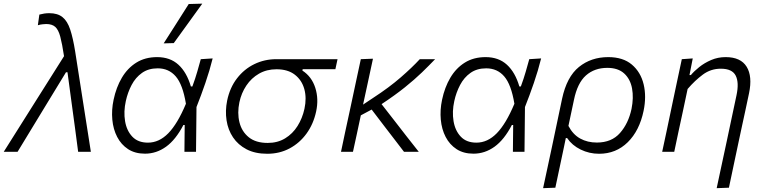

<svg xmlns="http://www.w3.org/2000/svg" viewBox="-41 -812 4092 1027"><path d="M-21 0Q21.5 -67.5 67.5 -140.5Q113.5 -213.5 156 -281Q191 -336 228.5 -395.8Q266 -455.5 301.5 -511.5Q291.5 -578 281.5 -615.5Q271.5 -653 254.5 -668.2Q237.5 -683.5 206 -683.5Q201 -683.5 187.5 -682.2Q174 -681 161.5 -677L169.5 -734Q182.5 -737.5 195.5 -739.5Q208.5 -741.5 222.5 -741.5Q267 -741.5 293.2 -720.5Q319.5 -699.5 334.5 -654.2Q349.5 -609 361 -537L401 -281Q411 -216.5 418.5 -169.2Q426 -122 432.2 -82Q438.5 -42 445 0H377Q368.5 -64.5 360 -129.2Q351.5 -194 342.5 -258L320 -425.5H312L209 -256.5Q168.5 -190 129.5 -125.8Q90.5 -61.5 53 0Z M734.5 10Q681.5 10 644.2 -14.2Q607 -38.5 585.8 -79.5Q564.5 -120.5 559.8 -172Q555 -223.5 566.5 -278Q580.5 -345 611 -396.5Q641.5 -448 688.5 -477.2Q735.5 -506.5 799.5 -506.5Q869 -506.5 913.5 -465.8Q958 -425 980 -349.5H988Q1004 -393 1014.2 -428.8Q1024.5 -464.5 1033 -495.5L1096.5 -499.5Q1080.5 -435 1057.5 -368Q1034.5 -301 1010 -239.5Q1008.5 -119.5 1007.5 0H945.5Q946 -37 946.2 -73Q946.5 -109 947 -143.5H940Q899 -64.5 847.2 -27.2Q795.5 10 734.5 10ZM750.5 -49Q810 -49 859.2 -99.2Q908.5 -149.5 953.5 -257Q936.5 -360 899.2 -403.2Q862 -446.5 802.5 -446.5Q753 -446.5 718.5 -422Q684 -397.5 663 -357.5Q642 -317.5 632 -271.5Q619.5 -215 628 -164Q636.5 -113 666.8 -81Q697 -49 750.5 -49ZM834.5 -580Q869 -633.5 902.2 -686Q935.5 -738.5 968.5 -790.5L1041 -792.5Q1002.5 -739 964.5 -686.5Q926.5 -634 888.5 -581.5Z M1388.5 10.5Q1324 10.5 1278.2 -13.2Q1232.5 -37 1205.5 -77.2Q1178.5 -117.5 1170.8 -168.5Q1163 -219.5 1174 -274Q1188.5 -343.5 1226.8 -393Q1265 -442.5 1319.5 -469Q1374 -495.5 1437.5 -495.5H1764.5L1753 -442H1578L1576.5 -434.5Q1626.5 -402 1645.5 -342.2Q1664.5 -282.5 1650 -215.5Q1635.5 -148.5 1598.8 -97.8Q1562 -47 1508.2 -18.2Q1454.5 10.5 1388.5 10.5ZM1391 -47.5Q1444 -47.5 1484.2 -72Q1524.5 -96.5 1550.5 -138Q1576.5 -179.5 1587.5 -230Q1600 -287.5 1586.8 -335.5Q1573.5 -383.5 1536 -412.5Q1498.5 -441.5 1438 -441.5Q1385.5 -441.5 1344.5 -418Q1303.5 -394.5 1276.8 -354.5Q1250 -314.5 1239.5 -265Q1227.5 -207.5 1239.8 -158Q1252 -108.5 1289.5 -78Q1327 -47.5 1391 -47.5Z M1783 0Q1794.5 -55 1805.5 -106.8Q1816.5 -158.5 1830 -220L1840.5 -269Q1854 -333 1865.5 -386.2Q1877 -439.5 1889 -495.5L1954 -498Q1938.5 -426 1925 -363.2Q1911.5 -300.5 1901 -252.5L1956.5 -289.5Q2041 -344.5 2102.2 -397.8Q2163.5 -451 2204.5 -495.5H2286.5Q2254 -461.5 2215.5 -424.2Q2177 -387 2124.8 -345Q2072.5 -303 2000 -255L2072 -162.5Q2100.5 -125.5 2133.5 -83.2Q2166.5 -41 2199 0H2120Q2093.5 -34.5 2068.5 -67.2Q2043.5 -100 2016 -135.5L1947 -226L1889 -195Q1878 -143 1868 -96.5Q1858 -50 1847 0Z M2491.5 10Q2438.5 10 2401.2 -14.2Q2364 -38.5 2342.8 -79.5Q2321.5 -120.5 2316.8 -172Q2312 -223.5 2323.5 -278Q2337.5 -345 2368 -396.5Q2398.5 -448 2445.5 -477.2Q2492.5 -506.5 2556.5 -506.5Q2626 -506.5 2670.5 -465.8Q2715 -425 2737 -349.5H2745Q2761 -393 2771.2 -428.8Q2781.5 -464.5 2790 -495.5L2853.5 -499.5Q2837.5 -435 2814.5 -368Q2791.5 -301 2767 -239.5Q2765.5 -119.5 2764.5 0H2702.5Q2703 -37 2703.2 -73Q2703.5 -109 2704 -143.5H2697Q2656 -64.5 2604.2 -27.2Q2552.5 10 2491.5 10ZM2507.5 -49Q2567 -49 2616.2 -99.2Q2665.5 -149.5 2710.5 -257Q2693.5 -360 2656.2 -403.2Q2619 -446.5 2559.5 -446.5Q2510 -446.5 2475.5 -422Q2441 -397.5 2420 -357.5Q2399 -317.5 2389 -271.5Q2376.5 -215 2385 -164Q2393.5 -113 2423.8 -81Q2454 -49 2507.5 -49Z M2864 194.5Q2876 139.5 2887.2 86.5Q2898.5 33.5 2911.5 -27L2965.5 -283.5Q2990.5 -401 3055.8 -453.8Q3121 -506.5 3212.5 -506.5Q3291.5 -506.5 3338.8 -466.5Q3386 -426.5 3401.8 -361Q3417.5 -295.5 3401.5 -219Q3379.5 -113 3316.8 -51.2Q3254 10.5 3163.5 10.5Q3111 10.5 3065 -12Q3019 -34.5 2992.5 -73.5H2985.5L2975.5 -25Q2963 33.5 2952.2 85Q2941.5 136.5 2929.5 192ZM3151.5 -49.5Q3230.5 -49.5 3275.5 -100.8Q3320.5 -152 3337 -229.5Q3349 -289 3339.8 -339Q3330.5 -389 3297.8 -419Q3265 -449 3207.5 -449Q3139 -449 3093.2 -408.5Q3047.5 -368 3029 -277.5L2999.5 -138.5Q3024 -92 3062.8 -70.8Q3101.5 -49.5 3151.5 -49.5Z M3792.5 194.5Q3803.5 144 3817 80Q3830.5 16 3846 -55Q3859 -116 3872.2 -178.8Q3885.5 -241.5 3898.5 -302.5Q3913 -370.5 3894.2 -407.5Q3875.5 -444.5 3814.5 -444.5Q3761 -444.5 3718.5 -413Q3676 -381.5 3637 -336L3612 -218Q3599 -158 3588 -106.8Q3577 -55.5 3565.5 0H3501Q3513 -56 3524 -107.5Q3535 -159 3547.5 -219.5L3558 -269.5Q3568 -316.5 3580.2 -374.5Q3592.5 -432.5 3606 -495.5L3664.5 -499.5L3647 -410.5H3654.5Q3671.5 -431 3699.2 -453.2Q3727 -475.5 3763 -491Q3799 -506.5 3840.5 -506.5Q3921 -506.5 3952.8 -455Q3984.5 -403.5 3965.5 -313Q3954.5 -261 3945.2 -217.5Q3936 -174 3928.5 -140.5L3910.5 -56.5Q3897 7 3884 68.5Q3871 130 3858 192Z"/></svg>

Font: Commissioner Light
Style: Italic
Weight: 300
Italic angle: -12°
Designer: Kostas Bartsokas
Foundry: Kostas Bartsokas
Version: Version 1.000; ttfautohint (v1.8.3)